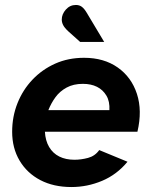

<svg xmlns="http://www.w3.org/2000/svg" viewBox="-20 -742 603 774"><path d="M268 12Q196 12 142.5 -16Q89 -44 59 -94.5Q29 -145 29 -211Q29 -272 50.5 -326Q72 -380 111 -421Q150 -462 202.5 -485.5Q255 -509 319 -509Q399 -509 454.5 -470Q510 -431 532 -363.5Q554 -296 534 -211H161Q163 -175 178 -149.5Q193 -124 219 -111Q245 -98 280 -98Q307 -98 335 -105.5Q363 -113 380 -137L494 -90Q451 -38 391.5 -13Q332 12 268 12ZM175 -298H421Q423 -333 409 -356.5Q395 -380 371 -392Q347 -404 314 -404Q276 -404 248.5 -389Q221 -374 203.5 -350Q186 -326 175 -298ZM303 -573 255 -616Q240 -630 234.5 -641Q229 -652 229 -663Q229 -685 245.5 -703.5Q262 -722 286 -722Q300 -722 310 -714.5Q320 -707 330 -690L400 -573Z"/></svg>

Font: Atkinson Hyperlegible Next
Style: Bold Italic
Weight: 700
Italic angle: -12°
Designer: Elliott Scott, Megan Eiswerth, Linus Boman, Theodore Petrosky, Letters from Sweden
Foundry: Applied Design Works, Letters from Sweden
Version: Version 2.001